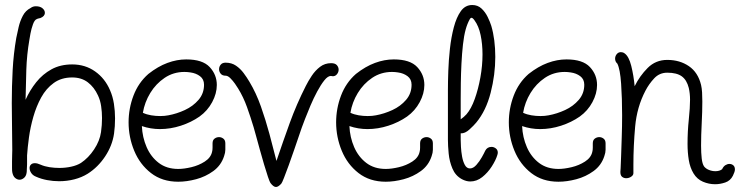

<svg xmlns="http://www.w3.org/2000/svg" viewBox="-20 -716 2952 766"><path d="M216 7Q192 7 168 2.5Q144 -2 124 -11Q111 -16 104.5 -26Q98 -36 98 -46Q98 -54 103.5 -59.5Q109 -65 119 -65Q129 -65 142 -59Q158 -52 177.5 -49Q197 -46 217 -46Q241 -46 264 -51Q287 -56 303 -66Q333 -86 355.5 -120Q378 -154 383 -189Q385 -203 386 -217Q387 -231 387 -245Q387 -269 383.5 -292.5Q380 -316 371 -335Q356 -368 330.5 -387.5Q305 -407 268 -407Q225 -407 194.5 -385Q164 -363 144.5 -327.5Q125 -292 113 -250Q101 -208 95.5 -167.5Q90 -127 88 -96V-60Q87 -50 87 -40Q87 -30 86 -26Q84 -13 75.5 -6Q67 1 58 1Q49 1 40.5 -6Q32 -13 29 -29Q28 -34 28 -46.5Q28 -59 28 -72Q28 -86 28.5 -98.5Q29 -111 29 -117Q29 -163 28 -210Q27 -257 27 -305Q27 -371 30.5 -436.5Q34 -502 45 -565Q49 -585 54.5 -608.5Q60 -632 71 -653Q82 -674 102 -684Q111 -691 123 -691Q140 -691 149.5 -683Q159 -675 159 -665Q159 -651 141 -644Q138 -643 134.5 -642.5Q131 -642 127 -640Q118 -637 111.5 -619Q105 -601 101.5 -582Q98 -563 97 -556Q87 -498 85 -437.5Q83 -377 82 -318Q99 -356 124.5 -388Q150 -420 185.5 -439.5Q221 -459 268 -459Q320 -459 359.5 -431Q399 -403 419 -356Q430 -331 434.5 -302Q439 -273 439 -244Q439 -228 438 -212.5Q437 -197 435 -183Q428 -135 399.5 -92Q371 -49 330 -23Q306 -8 276.5 -0.5Q247 7 216 7Z M691 9Q627 9 582.5 -25.5Q538 -60 515.5 -114.5Q493 -169 493 -228Q493 -283 512.5 -334.5Q532 -386 572 -421Q610 -451 648 -465Q686 -479 723 -479Q788 -479 816.5 -448.5Q845 -418 845 -377Q845 -343 826.5 -308.5Q808 -274 776 -251Q743 -228 701.5 -214.5Q660 -201 618 -201Q581 -201 546 -213Q548 -168 565 -129Q582 -90 613.5 -66Q645 -42 691 -42Q714 -42 743.5 -49Q773 -56 797 -71.5Q821 -87 826 -110Q828 -117 828 -127Q828 -137 828 -144Q828 -157 836 -163Q844 -169 854 -169Q863 -169 871 -163Q879 -157 879 -144Q879 -130 879 -118.5Q879 -107 874 -93Q862 -56 831 -33.5Q800 -11 762.5 -1Q725 9 691 9ZM619 -253Q637 -253 652 -256Q685 -262 717.5 -277Q750 -292 772 -317.5Q794 -343 794 -378Q794 -400 778 -412Q762 -424 740 -427Q734 -428 728 -428.5Q722 -429 716 -429Q672 -429 637 -405.5Q602 -382 579.5 -345Q557 -308 550 -266Q565 -259 583 -256Q601 -253 619 -253Z M1081 30Q1071 30 1059 14Q1056 10 1049 -10.5Q1042 -31 1033.5 -60Q1025 -89 1016.5 -119.5Q1008 -150 1001.5 -174Q995 -198 992 -208Q980 -248 965.5 -288.5Q951 -329 930 -363Q926 -370 917.5 -382Q909 -394 899 -404Q889 -414 880 -414Q867 -414 860.5 -422Q854 -430 854 -440Q854 -450 860.5 -458Q867 -466 880 -466Q904 -466 921.5 -454Q939 -442 952 -424.5Q965 -407 975 -390Q1002 -345 1021 -291Q1040 -237 1055 -181.5Q1070 -126 1083 -74Q1109 -151 1136 -225.5Q1163 -300 1200 -373Q1210 -393 1224 -414Q1238 -435 1257 -449.5Q1276 -464 1301 -464Q1317 -464 1324 -456Q1331 -448 1331 -438Q1331 -428 1324 -419.5Q1317 -411 1306 -412Q1305 -412 1303.5 -412.5Q1302 -413 1300 -413Q1288 -413 1274 -395.5Q1260 -378 1245.5 -351Q1231 -324 1218.5 -294.5Q1206 -265 1197 -241.5Q1188 -218 1184 -207Q1181 -198 1172.5 -173.5Q1164 -149 1153.5 -118Q1143 -87 1132 -57Q1121 -27 1113 -6.5Q1105 14 1102 17Q1090 30 1081 30Z M1519 9Q1455 9 1410.5 -25.5Q1366 -60 1343.5 -114.5Q1321 -169 1321 -228Q1321 -283 1340.5 -334.5Q1360 -386 1400 -421Q1438 -451 1476 -465Q1514 -479 1551 -479Q1616 -479 1644.5 -448.5Q1673 -418 1673 -377Q1673 -343 1654.5 -308.5Q1636 -274 1604 -251Q1571 -228 1529.5 -214.5Q1488 -201 1446 -201Q1409 -201 1374 -213Q1376 -168 1393 -129Q1410 -90 1441.5 -66Q1473 -42 1519 -42Q1542 -42 1571.5 -49Q1601 -56 1625 -71.5Q1649 -87 1654 -110Q1656 -117 1656 -127Q1656 -137 1656 -144Q1656 -157 1664 -163Q1672 -169 1682 -169Q1691 -169 1699 -163Q1707 -157 1707 -144Q1707 -130 1707 -118.5Q1707 -107 1702 -93Q1690 -56 1659 -33.5Q1628 -11 1590.5 -1Q1553 9 1519 9ZM1447 -253Q1465 -253 1480 -256Q1513 -262 1545.5 -277Q1578 -292 1600 -317.5Q1622 -343 1622 -378Q1622 -400 1606 -412Q1590 -424 1568 -427Q1562 -428 1556 -428.5Q1550 -429 1544 -429Q1500 -429 1465 -405.5Q1430 -382 1407.5 -345Q1385 -308 1378 -266Q1393 -259 1411 -256Q1429 -253 1447 -253Z M1856 8Q1840 8 1823 -1Q1797 -15 1785 -43.5Q1773 -72 1770 -103.5Q1767 -135 1767 -158V-357Q1767 -389 1768.5 -432.5Q1770 -476 1775 -521.5Q1780 -567 1790.5 -607Q1801 -647 1818.5 -671.5Q1836 -696 1864 -696Q1886 -696 1901 -682Q1916 -668 1925.5 -648.5Q1935 -629 1940 -613Q1948 -586 1952 -554.5Q1956 -523 1956 -489Q1956 -418 1937.5 -346Q1919 -274 1880 -227Q1871 -216 1853 -199.5Q1835 -183 1818 -184V-158Q1818 -149 1819 -130Q1820 -111 1823.5 -91.5Q1827 -72 1834.5 -58Q1842 -44 1855 -44Q1868 -44 1880.5 -58Q1893 -72 1902.5 -89Q1912 -106 1916 -115Q1924 -130 1941 -130Q1950 -130 1958 -124Q1966 -118 1966 -107Q1966 -103 1964 -97Q1958 -77 1942 -52Q1926 -27 1904 -9.5Q1882 8 1856 8ZM1818 -240Q1831 -249 1841 -260Q1860 -282 1874 -321Q1888 -360 1896.5 -407Q1905 -454 1905 -499Q1905 -540 1897.5 -576Q1890 -612 1873 -635Q1866 -645 1861 -645Q1857 -645 1854 -639Q1849 -630 1845 -620Q1841 -610 1838 -599Q1831 -574 1827 -538Q1823 -502 1821 -462Q1819 -422 1818.5 -385Q1818 -348 1818 -322Z M2208 9Q2144 9 2099.5 -25.5Q2055 -60 2032.5 -114.5Q2010 -169 2010 -228Q2010 -283 2029.5 -334.5Q2049 -386 2089 -421Q2127 -451 2165 -465Q2203 -479 2240 -479Q2305 -479 2333.5 -448.5Q2362 -418 2362 -377Q2362 -343 2343.5 -308.5Q2325 -274 2293 -251Q2260 -228 2218.5 -214.5Q2177 -201 2135 -201Q2098 -201 2063 -213Q2065 -168 2082 -129Q2099 -90 2130.5 -66Q2162 -42 2208 -42Q2231 -42 2260.5 -49Q2290 -56 2314 -71.5Q2338 -87 2343 -110Q2345 -117 2345 -127Q2345 -137 2345 -144Q2345 -157 2353 -163Q2361 -169 2371 -169Q2380 -169 2388 -163Q2396 -157 2396 -144Q2396 -130 2396 -118.5Q2396 -107 2391 -93Q2379 -56 2348 -33.5Q2317 -11 2279.5 -1Q2242 9 2208 9ZM2136 -253Q2154 -253 2169 -256Q2202 -262 2234.5 -277Q2267 -292 2289 -317.5Q2311 -343 2311 -378Q2311 -400 2295 -412Q2279 -424 2257 -427Q2251 -428 2245 -428.5Q2239 -429 2233 -429Q2189 -429 2154 -405.5Q2119 -382 2096.5 -345Q2074 -308 2067 -266Q2082 -259 2100 -256Q2118 -253 2136 -253Z M2833 19Q2808 19 2784.5 9Q2761 -1 2747 -24Q2733 -47 2728 -77.5Q2723 -108 2723 -142Q2723 -191 2728 -239Q2733 -287 2733 -318Q2733 -343 2728 -365Q2720 -397 2700 -411.5Q2680 -426 2642 -426Q2611 -426 2590 -403.5Q2569 -381 2555 -354Q2521 -289 2514 -211Q2507 -133 2507 -59V-25Q2507 -17 2498 -11Q2489 -5 2478 -5Q2469 -5 2462 -10.5Q2455 -16 2455 -30Q2455 -34 2455.5 -37.5Q2456 -41 2456 -44Q2457 -61 2458 -94Q2459 -127 2460.5 -169.5Q2462 -212 2462 -256Q2462 -324 2458 -382Q2454 -440 2443 -462Q2434 -470 2434 -482Q2434 -492 2440.5 -500Q2447 -508 2457 -508Q2460 -508 2464 -507Q2468 -506 2472 -503Q2489 -491 2498.5 -453Q2508 -415 2512 -372Q2532 -413 2564 -445Q2596 -477 2642 -477Q2692 -477 2728.5 -452Q2765 -427 2777 -377Q2780 -364 2781 -347.5Q2782 -331 2782 -311Q2782 -271 2779.5 -223.5Q2777 -176 2777 -135Q2777 -106 2779.5 -84Q2782 -62 2789 -52Q2796 -43 2808.5 -38Q2821 -33 2834 -33Q2851 -33 2861 -41Q2866 -52 2874 -57Q2882 -62 2890 -62Q2899 -62 2905.5 -56.5Q2912 -51 2912 -40Q2912 -31 2904 -15Q2894 5 2873.5 12Q2853 19 2833 19Z"/></svg>

Font: Twinkle Star
Style: Regular
Weight: 400
Designer: Robert E. Leuschke
Foundry: Robert E. Leuschke
Version: Version 2.010; ttfautohint (v1.8.3)